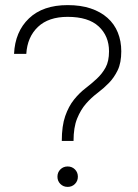

<svg xmlns="http://www.w3.org/2000/svg" viewBox="-20 -726 540 752"><path d="M222 -174Q222 -233 235.5 -271.5Q249 -310 270 -336Q291 -362 314.5 -380Q338 -398 359 -417.5Q380 -437 393.5 -461.5Q407 -486 407 -525Q407 -585 366.5 -622.5Q326 -660 245 -660Q170 -660 128.5 -620.5Q87 -581 83 -515H35Q39 -602 93.5 -654Q148 -706 245 -706Q296 -706 335 -693Q374 -680 401 -656Q428 -632 441.5 -598.5Q455 -565 455 -525Q455 -480 441 -451Q427 -422 406.5 -401Q386 -380 361.5 -361.5Q337 -343 316.5 -319.5Q296 -296 282 -261.5Q268 -227 268 -174ZM245 6Q228 6 216.5 -5.5Q205 -17 205 -34Q205 -51 216.5 -62.5Q228 -74 245 -74Q262 -74 273.5 -62.5Q285 -51 285 -34Q285 -17 273.5 -5.5Q262 6 245 6Z"/></svg>

Font: Retni Sans Light
Style: Regular
Weight: 300
Designer: Vitaly Kuzmin
Foundry: ParaType Ltd.
Version: Version 1.00;March 2, 2019;FontCreator 11.5.0.2425 64-bit; t